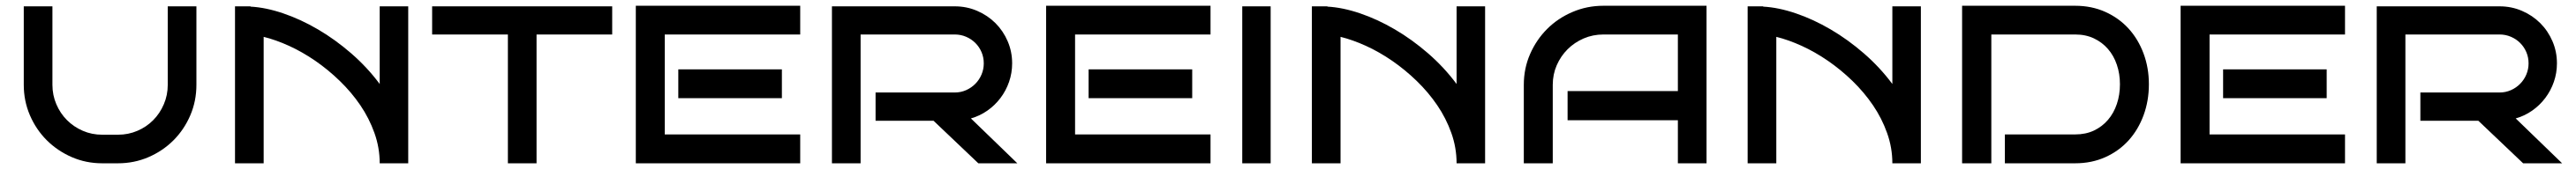

<svg xmlns="http://www.w3.org/2000/svg" viewBox="-20 -572 8998 592"><path d="M666 -549.8V-274.9Q666 -217.8 644.5 -167.7Q623 -117.7 585.7 -80.3Q548.3 -43 498.5 -21.5Q448.7 0 392.1 0H336.9Q280.3 0 230.5 -21.7Q180.7 -43.5 143.3 -80.8Q106 -118.2 84.5 -168.2Q63 -218.3 63 -274.9V-549.8H163.1V-274.9Q163.1 -238.8 176.8 -206.8Q190.4 -174.8 214.1 -151.1Q237.8 -127.4 269.3 -113.8Q300.8 -100.1 336.9 -100.1H392.1Q428.2 -100.1 460 -113.8Q491.7 -127.4 515.1 -151.1Q538.6 -174.8 552.2 -206.8Q565.9 -238.8 565.9 -274.9V-549.8Z M1306.2 0Q1306.2 -54.7 1287.8 -106.2Q1269.5 -157.7 1238.5 -203.4Q1207.5 -249 1166.7 -288.6Q1126 -328.1 1081.1 -359.1Q1036.1 -390.1 989.5 -411.4Q942.9 -432.6 900.9 -442.9V0H800.8V-549.8H855V-548.8Q908.7 -545.9 969.5 -525.1Q1030.3 -504.4 1090.6 -469Q1150.9 -433.6 1206.8 -385Q1262.7 -336.4 1306.2 -277.8V-549.8H1405.8V0Z M1854 0H1753.9V-451.2H1489.3V-549.8H2118.2V-451.2H1854Z M2774.9 0H2200.7V-551.8H2774.9V-451.2H2301.8V-101.1H2774.9ZM2710.9 -228H2349.1V-329.1H2710.9Z M3533.2 0H3397L3240.7 -148.9H3038.1V-248H3314.9Q3335.9 -248 3354.5 -256.3Q3373 -264.6 3386.7 -278.6Q3400.4 -292.5 3408.2 -311Q3416 -329.6 3416 -350.1Q3416 -371.1 3408.2 -389.4Q3400.4 -407.7 3386.7 -421.4Q3373 -435.1 3354.5 -443.1Q3335.9 -451.2 3314.9 -451.2H2985.8V0H2885.7V-549.8H3314.9Q3356.4 -549.8 3393.1 -533.9Q3429.7 -518.1 3456.8 -491Q3483.9 -463.9 3499.5 -427.5Q3515.1 -391.1 3515.1 -350.1Q3515.1 -316.4 3504.4 -285.4Q3493.7 -254.4 3474.4 -228.8Q3455.1 -203.1 3428.7 -184.6Q3402.3 -166 3371.1 -157.2Z M4208 0H3633.8V-551.8H4208V-451.2H3734.9V-101.1H4208ZM4144 -228H3782.2V-329.1H4144Z M4418 0H4318.8V-549.8H4418Z M5067.4 0Q5067.4 -54.7 5049.1 -106.2Q5030.8 -157.7 4999.8 -203.4Q4968.8 -249 4928 -288.6Q4887.2 -328.1 4842.3 -359.1Q4797.4 -390.1 4750.7 -411.4Q4704.1 -432.6 4662.1 -442.9V0H4562V-549.8H4616.2V-548.8Q4669.9 -545.9 4730.7 -525.1Q4791.5 -504.4 4851.8 -469Q4912.1 -433.6 4968 -385Q5023.9 -336.4 5067.4 -277.8V-549.8H5167V0Z M5940.4 0H5840.3V-150.9H5455.1V-252.9H5840.3V-451.2H5580.1Q5543.5 -451.2 5511.2 -437.3Q5479 -423.3 5455.1 -399.4Q5431.2 -375.5 5417.2 -343.5Q5403.3 -311.5 5403.3 -274.9V0H5302.2V-274.9Q5302.2 -332.5 5324.2 -382.8Q5346.2 -433.1 5383.8 -470.7Q5421.4 -508.3 5472.2 -530Q5522.9 -551.8 5580.1 -551.8H5940.4Z M6589.4 0Q6589.4 -54.7 6571 -106.2Q6552.7 -157.7 6521.7 -203.4Q6490.7 -249 6450 -288.6Q6409.2 -328.1 6364.3 -359.1Q6319.3 -390.1 6272.7 -411.4Q6226.1 -432.6 6184.1 -442.9V0H6084V-549.8H6138.2V-548.8Q6191.9 -545.9 6252.7 -525.1Q6313.5 -504.4 6373.8 -469Q6434.1 -433.6 6490 -385Q6545.9 -336.4 6589.4 -277.8V-549.8H6689V0Z M7485.4 -276.9Q7485.4 -218.8 7466.8 -168.2Q7448.2 -117.7 7414.6 -80.3Q7380.9 -43 7333.3 -21.5Q7285.6 0 7228 0H6982.4V-101.1H7228Q7264.6 -101.1 7293.5 -114.7Q7322.3 -128.4 7342.5 -152.1Q7362.8 -175.8 7373.5 -207.8Q7384.3 -239.7 7384.3 -276.9Q7384.3 -313.5 7373.5 -345.2Q7362.8 -377 7342.5 -400.4Q7322.3 -423.8 7293.5 -437.5Q7264.6 -451.2 7228 -451.2H6935.1V0H6833V-551.8H7228Q7285.6 -551.8 7333.3 -530.3Q7380.9 -508.8 7414.6 -471.7Q7448.2 -434.6 7466.8 -384.5Q7485.4 -334.5 7485.4 -276.9Z M8170.4 0H7596.2V-551.8H8170.4V-451.2H7697.3V-101.1H8170.4ZM8106.4 -228H7744.6V-329.1H8106.4Z M8928.7 0H8792.5L8636.2 -148.9H8433.6V-248H8710.4Q8731.4 -248 8750 -256.3Q8768.6 -264.6 8782.2 -278.6Q8795.9 -292.5 8803.7 -311Q8811.5 -329.6 8811.5 -350.1Q8811.5 -371.1 8803.7 -389.4Q8795.9 -407.7 8782.2 -421.4Q8768.6 -435.1 8750 -443.1Q8731.4 -451.2 8710.4 -451.2H8381.3V0H8281.2V-549.8H8710.4Q8752 -549.8 8788.6 -533.9Q8825.2 -518.1 8852.3 -491Q8879.4 -463.9 8895 -427.5Q8910.6 -391.1 8910.6 -350.1Q8910.6 -316.4 8899.9 -285.4Q8889.2 -254.4 8869.9 -228.8Q8850.6 -203.1 8824.2 -184.6Q8797.9 -166 8766.6 -157.2Z"/></svg>

Font: Bruno Ace SC
Style: Regular
Weight: 400
Designer: Astigmatic (AOETI)
Foundry: Astigmatic (AOETI)
Version: Version 1.000